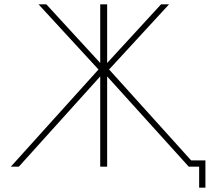

<svg xmlns="http://www.w3.org/2000/svg" viewBox="-20 -770 969 887"><path d="M929 -29V97H900V0H852L475 -417V0H443V-417L67 0H30L435 -449L158 -750H194L443 -479V-750H475V-479L724 -750H761L484 -449L863 -29Z"/></svg>

Font: Poiret One
Style: Regular
Weight: 400
Designer: Denis Masharov (denis.masharov@gmail.com), Cyreal (Charset Expansion)
Foundry: Denis Masharov
Version: Version 1.101